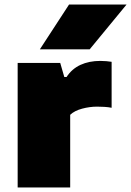

<svg xmlns="http://www.w3.org/2000/svg" viewBox="-20 -828 579 848"><path d="M58 0V-550H246L264 -488H274Q297.5 -524 335.5 -541.5Q373.5 -559 423 -559Q436.5 -559 450 -557.8Q463.5 -556.5 473 -555V-352Q458 -355 440.8 -356Q423.5 -357 409 -357Q376 -357 342.5 -348Q309 -339 290 -321V0ZM156 -610 285 -808H539L376 -610Z"/></svg>

Font: Encode Sans Expanded Black
Style: Regular
Weight: 900
Width: 7
Designer: Multiple Designers
Foundry: Impallari Type
Version: Version 3.000; ttfautohint (v1.8.3) -l 8 -r 50 -G 200 -x 14 